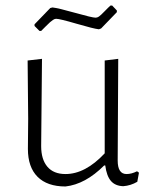

<svg xmlns="http://www.w3.org/2000/svg" viewBox="-20 -670 547 695"><path d="M386 -650 403 -632V-626L346 -567L338 -564Q319 -566 257.5 -584Q196 -602 183 -602Q178 -602 172 -598Q166 -594 161 -589.5Q156 -585 146 -575Q136 -565 129 -558H123L105 -576V-582L162 -641L170 -643Q190 -641 252 -623.5Q314 -606 326 -606Q332 -606 338 -610Q344 -614 358.5 -629Q373 -644 380 -650ZM217 5Q151 5 116 -30Q81 -65 81 -131L82 -240L80 -451L132 -457L129 -141Q129 -93 151.5 -66.5Q174 -40 217 -40Q289 -40 359 -115V-451L408 -457L406 -89Q406 -40 438 -40Q456 -40 476 -50L483 -45L477 -12Q453 2 426 4Q397 3 381.5 -15Q366 -33 361 -71H357Q289 -3 217 5Z"/></svg>

Font: Alegreya Sans Light
Style: Regular
Weight: 300
Designer: Juan Pablo del Peral
Foundry: Huerta Tipografica
Version: Version 2.007